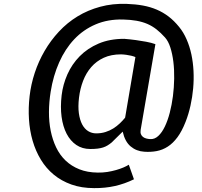

<svg xmlns="http://www.w3.org/2000/svg" viewBox="-20 -759 1040 989"><path d="M677.5 -465Q668.5 -469 655.8 -472Q643 -475 631.5 -476.5Q618 -478.5 603.5 -479Q552.5 -479 514.5 -461.5Q476.5 -444 450 -413.5Q423.5 -383 408 -342.5Q392.5 -302 387 -256Q381.5 -210 386.2 -175.8Q391 -141.5 403.2 -118.2Q415.5 -95 434.2 -83.5Q453 -72 475.5 -72Q501.5 -72 523.5 -79Q545.5 -86 563.8 -97.5Q582 -109 597.2 -123.5Q612.5 -138 624.5 -153ZM704.5 -90Q702.5 -76.5 706 -67.8Q709.5 -59 716.8 -53.5Q724 -48 733.8 -45.5Q743.5 -43 753.5 -42.5Q776.5 -41 795.5 -58.8Q814.5 -76.5 829.2 -107.2Q844 -138 854.5 -178.5Q865 -219 870.8 -263.8Q876.5 -308.5 877.2 -354.2Q878 -400 873 -440.8Q868 -481.5 857.5 -514.2Q847 -547 830 -566Q808 -590.5 786 -607.8Q764 -625 739 -635.8Q714 -646.5 683.8 -652Q653.5 -657.5 614.5 -658.5Q536 -660.5 472.8 -633.5Q409.5 -606.5 362.5 -556.8Q315.5 -507 284.8 -437.8Q254 -368.5 241 -286.5Q232.5 -233.5 232.2 -182.2Q232 -131 241.2 -85Q250.5 -39 269.2 0.2Q288 39.5 317.8 68Q347.5 96.5 388.8 113Q430 129.5 483.5 130Q508.5 130.5 532.5 126.8Q556.5 123 577.5 117Q598.5 111 615.5 103.8Q632.5 96.5 643.5 89.5L670 164.5Q622 188 571.8 199.2Q521.5 210.5 465 210Q400 210 348 191.5Q296 173 256.8 140.5Q217.5 108 190.5 63.5Q163.5 19 148.2 -33.5Q133 -86 129.2 -144.8Q125.5 -203.5 132.5 -264Q139.5 -324.5 159 -383.8Q178.5 -443 209.8 -496.8Q241 -550.5 283.5 -596.2Q326 -642 379.2 -674.5Q432.5 -707 496 -724.2Q559.5 -741.5 632.5 -739Q678 -737.5 716.2 -730.5Q754.5 -723.5 787.2 -709.5Q820 -695.5 848.5 -673.8Q877 -652 902.5 -620.5Q925.5 -592.5 941.2 -556.2Q957 -520 965.8 -479Q974.5 -438 976.8 -393.2Q979 -348.5 975 -303.8Q971 -259 961.2 -215Q951.5 -171 936 -131.5Q917 -83 894 -52Q871 -21 844.2 -3.8Q817.5 13.5 787 19.2Q756.5 25 723 22.5Q682.5 20 653 -4.8Q623.5 -29.5 612 -81L554.5 -24.5Q544 -16 533.8 -9.8Q523.5 -3.5 511.2 0.5Q499 4.5 483 6.5Q467 8.5 445 8.5Q404 8.5 373.2 -12.2Q342.5 -33 323.2 -70Q304 -107 297.2 -157.5Q290.5 -208 297.5 -268Q304 -323.5 327.2 -376Q350.5 -428.5 390.5 -469.2Q430.5 -510 487.8 -534.5Q545 -559 620 -559Q650.5 -556.5 680 -552.5Q705.5 -549 732.8 -544Q760 -539 780.5 -531.5Z"/></svg>

Font: B612
Style: Italic
Weight: 400
Italic angle: -10°
Designer: Nicolas Chauveau, Thomas Paillot, Jonathan Favre-Lamarine, Jean-Luc Vinot
Foundry: AIRBUS
Version: Version 1.008